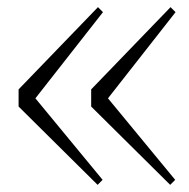

<svg xmlns="http://www.w3.org/2000/svg" viewBox="-20 -530 529 537"><path d="M32 -280 254 -510 268 -496 79 -255 267 -27 253 -13 32 -232ZM235 -280 457 -510 471 -496 282 -255 470 -27 456 -13 235 -232Z"/></svg>

Font: Moderustic
Style: Bold
Weight: 700
Designer: Tural Alisoy
Foundry: TAFT Foundry
Version: Version 2.120